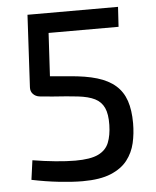

<svg xmlns="http://www.w3.org/2000/svg" viewBox="-51 -734 641 790"><g transform="rotate(-5 269.5 -339.0)"><path d="M466 -690 461 -608H172L162 -430L241 -423Q309 -418 355.5 -404Q402 -390 431 -364.5Q460 -339 473 -300.5Q486 -262 486 -208Q486 -165 477 -126Q468 -87 444 -56Q420 -25 375.5 -6.5Q331 12 259 12Q217 12 162 6Q107 0 49 -12L60 -92Q108 -84 154.5 -79.5Q201 -75 236 -75Q299 -75 331 -90.5Q363 -106 375 -136Q387 -166 388 -209Q389 -254 377 -280Q365 -306 339 -319Q313 -332 270 -337Q227 -342 165 -346L112 -351Q96 -353 85.5 -364Q75 -375 76 -392L92 -690Z"/></g></svg>

Font: Exo 2 Medium
Style: Regular
Weight: 500
Designer: Natanael Gama
Foundry: Natanael Gama
Version: Version 2.010